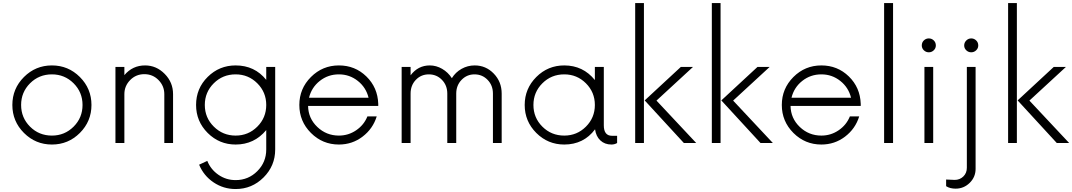

<svg xmlns="http://www.w3.org/2000/svg" viewBox="-20 -940 7048 1262"><path d="M505 -66.2Q428.8 10 321.2 10Q213.8 10 137.5 -66.2Q61.2 -142.5 61.2 -250Q61.2 -357.5 137.5 -433.8Q213.8 -510 321.2 -510Q428.8 -510 505 -433.8Q581.2 -357.5 581.2 -250Q581.2 -142.5 505 -66.2ZM321.2 -48.8Q405 -48.8 463.8 -107.5Q522.5 -166.2 522.5 -250Q522.5 -333.8 463.8 -392.5Q405 -451.2 321.2 -451.2Q236.2 -451.2 177.5 -392.5Q118.8 -333.8 118.8 -250Q118.8 -166.2 177.5 -107.5Q236.2 -48.8 321.2 -48.8Z M933.8 -510Q1007.5 -510 1062.5 -454.4Q1117.5 -398.8 1117.5 -321.2V0H1060V-321.2Q1060 -375 1021.9 -413.8Q983.8 -452.5 928.8 -452.5Q873.8 -452.5 835.6 -413.8Q797.5 -375 797.5 -321.2V0H738.8V-500H797.5V-446.2Q851.2 -510 933.8 -510Z M1730 -500H1788.8V42.5Q1788.8 150 1712.5 226.2Q1636.2 302.5 1528.8 302.5Q1448.8 302.5 1383.8 258.8Q1318.8 215 1288.8 142.5L1342.5 117.5Q1365 173.8 1415.6 208.8Q1466.2 243.8 1528.8 243.8Q1612.5 243.8 1671.2 185Q1730 126.2 1730 42.5V-85Q1651.2 10 1528.8 10Q1421.2 10 1345 -66.2Q1268.8 -142.5 1268.8 -250Q1268.8 -358.8 1345 -434.4Q1421.2 -510 1528.8 -510Q1653.8 -510 1730 -415ZM1528.8 -451.2Q1443.8 -451.2 1385 -392.5Q1326.2 -333.8 1326.2 -250Q1326.2 -166.2 1385.6 -107.5Q1445 -48.8 1528.8 -48.8Q1612.5 -48.8 1671.2 -107.5Q1730 -166.2 1730 -250Q1730 -333.8 1671.2 -392.5Q1612.5 -451.2 1528.8 -451.2Z M2466.2 -257.5V-243.8H2005Q2006.2 -162.5 2065.6 -105.6Q2125 -48.8 2207.5 -48.8Q2270 -48.8 2321.2 -83.8Q2372.5 -118.8 2395 -175H2456.2Q2431.2 -93.8 2363.1 -41.9Q2295 10 2207.5 10Q2100 10 2023.8 -66.2Q1947.5 -142.5 1947.5 -250Q1947.5 -357.5 2023.8 -433.8Q2100 -510 2207.5 -510Q2313.8 -510 2388.1 -437.5Q2462.5 -365 2466.2 -257.5ZM2207.5 -451.2Q2136.2 -451.2 2081.9 -408.1Q2027.5 -365 2011.2 -297.5H2402.5Q2386.2 -365 2331.9 -408.1Q2277.5 -451.2 2207.5 -451.2Z M3100 -510Q3173.8 -510 3225.6 -456.2Q3277.5 -402.5 3277.5 -325V0H3220V-325Q3220 -378.8 3185 -415Q3150 -451.2 3098.8 -451.2Q3048.8 -451.2 3013.8 -415Q2978.8 -378.8 2978.8 -325V0H2920V-325Q2920 -378.8 2885 -415Q2850 -451.2 2798.8 -451.2Q2747.5 -451.2 2713.1 -415Q2678.8 -378.8 2678.8 -325V0H2620V-500H2678.8V-445Q2727.5 -510 2805 -510Q2847.5 -510 2886.2 -487.5Q2925 -465 2950 -426.2Q2973.8 -465 3013.8 -487.5Q3053.8 -510 3100 -510Z M4002.5 -47.5H4036.2V0Q4020 10 3998.8 10Q3955 10 3926.2 -16.9Q3897.5 -43.8 3891.2 -90Q3816.2 10 3688.8 10Q3581.2 10 3505 -66.2Q3428.8 -142.5 3428.8 -250Q3428.8 -357.5 3505 -433.8Q3581.2 -510 3688.8 -510Q3812.5 -510 3890 -413.8V-500H3948.8V-116.2Q3948.8 -47.5 4002.5 -47.5ZM3688.8 -48.8Q3772.5 -48.8 3831.2 -107.5Q3890 -166.2 3890 -250Q3890 -333.8 3831.2 -392.5Q3772.5 -451.2 3688.8 -451.2Q3603.8 -451.2 3545 -392.5Q3486.2 -333.8 3486.2 -250Q3486.2 -166.2 3545 -107.5Q3603.8 -48.8 3688.8 -48.8Z M4155 0V-920H4212.5V0ZM4475 0 4217.5 -280 4455 -500H4535L4295 -278.8L4556.2 0Z M4658.8 0V-920H4716.2V0ZM4978.8 0 4721.2 -280 4958.8 -500H5038.8L4798.8 -278.8L5060 0Z M5637.5 -257.5V-243.8H5176.2Q5177.5 -162.5 5236.9 -105.6Q5296.2 -48.8 5378.8 -48.8Q5441.2 -48.8 5492.5 -83.8Q5543.8 -118.8 5566.2 -175H5627.5Q5602.5 -93.8 5534.4 -41.9Q5466.2 10 5378.8 10Q5271.2 10 5195 -66.2Q5118.8 -142.5 5118.8 -250Q5118.8 -357.5 5195 -433.8Q5271.2 -510 5378.8 -510Q5485 -510 5559.4 -437.5Q5633.8 -365 5637.5 -257.5ZM5378.8 -451.2Q5307.5 -451.2 5253.1 -408.1Q5198.8 -365 5182.5 -297.5H5573.8Q5557.5 -365 5503.1 -408.1Q5448.8 -451.2 5378.8 -451.2Z M5791.2 0V-920H5850V0Z M6038.8 -641.2Q6038.8 -661.2 6052.5 -674.4Q6066.2 -687.5 6085 -687.5Q6103.8 -687.5 6117.5 -674.4Q6131.2 -661.2 6131.2 -641.2Q6131.2 -622.5 6117.5 -609.4Q6103.8 -596.2 6085 -596.2Q6066.2 -596.2 6052.5 -609.4Q6038.8 -622.5 6038.8 -641.2ZM6056.2 0V-500H6113.8V0Z M6410 -641.2Q6410 -622.5 6396.2 -609.4Q6382.5 -596.2 6363.8 -596.2Q6345 -596.2 6331.2 -609.4Q6317.5 -622.5 6317.5 -641.2Q6317.5 -660 6331.2 -673.8Q6345 -687.5 6363.8 -687.5Q6382.5 -687.5 6396.2 -674.4Q6410 -661.2 6410 -641.2ZM6261.2 300Q6223.8 300 6198.8 283.8V240L6255 242.5Q6288.8 242.5 6311.9 220Q6335 197.5 6335 162.5V-500H6392.5V170Q6392.5 223.8 6353.8 261.9Q6315 300 6261.2 300Z M6606.2 0V-920H6663.8V0ZM6926.2 0 6668.8 -280 6906.2 -500H6986.2L6746.2 -278.8L7007.5 0Z"/></svg>

Font: Now Light
Style: Regular
Weight: 300
Designer: Alfredo Marco Pradil
Foundry: Alfredo Marco Pradil
Version: Version 1.002;PS 001.002;hotconv 1.0.88;makeotf.lib2.5.64775